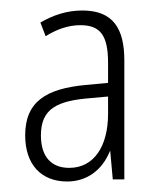

<svg xmlns="http://www.w3.org/2000/svg" viewBox="-20 -742 311 366"><path d="M137 -722C106 -722 79 -712 57 -699L67 -673C86 -685 109 -694 133 -694C171 -694 186 -675 186 -622V-584L143 -580C69 -573 28 -549 28 -484C28 -428 59 -396 108 -396C143 -396 174 -415 190 -455L195 -400H217V-627C217 -687 196 -722 137 -722ZM153 -555 186 -558V-525C186 -463 159 -422 112 -422C78 -422 58 -443 58 -484C58 -535 89 -550 153 -555Z"/></svg>

Font: Noto Sans Sinhala ExtraCondensed ExtraLight
Style: Regular
Weight: 200
Width: 2
Designer: Jelle Bosma - Monotype Design Team
Foundry: Monotype Imaging Inc.
Version: Version 2.006